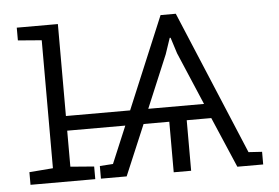

<svg xmlns="http://www.w3.org/2000/svg" viewBox="-43 -586 934 643"><g transform="rotate(-5 424.0 -264.0)"><path d="M34.7 0V-42.5L114.3 -48.8V-479L34.7 -485.4V-528.3H172.9V-219.2H388.7L518.1 -528.3H569.3L771.5 -45.4L816.9 -42.5V0H730L657.2 -169.9H574.7V0H516.1V-169.9H429.7L357.9 0H271.5V-42.5L315.9 -45.4L368.2 -169.9H172.9V-48.8L252.4 -42.5V0ZM449.7 -219.2H637.2L562 -396L544.9 -449.7H542L523.9 -396Z"/></g></svg>

Font: Roboto Slab Light
Style: Regular
Weight: 300
Designer: Google
Version: Version 2.000; ttfautohint (v1.8.1.43-b0c9)